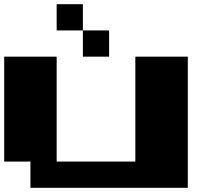

<svg xmlns="http://www.w3.org/2000/svg" viewBox="-20 -1020 1040 915"><path d="M0 -500V-750H125H250V-500V-250H437.5H625V-500V-750H750H875V-437.5V-125H500H125V-187.5V-250H62.5H0ZM250 -937.5V-1000H312.5H375V-937.5V-875H437.5H500V-812.5V-750H437.5H375V-812.5V-875H312.5H250Z"/></svg>

Font: Press Start 2P
Style: Regular
Weight: 500
Monospace: yes
Version: Version 2.14